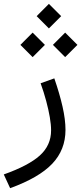

<svg xmlns="http://www.w3.org/2000/svg" viewBox="-112 -721 426 1005"><path d="M100.6 -285.2Q117.8 -237.4 129.9 -192Q142 -146.7 148.7 -107.7Q155.4 -68.6 155.4 -38.7Q155.4 39.6 96.6 92.8Q37.8 145.9 -92.2 192.1L-59 264Q92.1 209.1 161.4 136.1Q230.8 63.1 230.8 -41.1Q230.8 -94.9 215.4 -162.7Q200.1 -230.5 172.3 -310.8ZM79.9 -636.5 143.9 -572.3 208.2 -636.5 143.9 -700.7ZM165 -486.1 229 -422 293.3 -486.1 229 -550.3ZM-5.2 -486.1 58.8 -422 123.1 -486.1 58.8 -550.3Z"/></svg>

Font: Estedad-FD VF
Style: Regular
Weight: 100
Designer: Amin Abedi
Version: Version 7.3